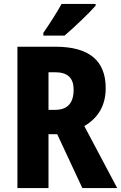

<svg xmlns="http://www.w3.org/2000/svg" viewBox="-20 -950 612 970"><path d="M463 -921V-930H291C267 -886 232 -832 199 -784V-770H306C355 -812 431 -884 463 -921ZM260 -714H68V0H225V-272H269L396 0H572L406 -313C476 -354 514 -417 514 -505C514 -644 430 -714 260 -714ZM258 -585C322 -585 352 -556 352 -497C352 -427 319 -395 258 -395H225V-585Z"/></svg>

Font: Noto Sans Georgian Condensed ExtraBold
Style: Regular
Weight: 800
Width: 3
Designer: Monotype Design Team, Akaki Razmadze
Foundry: Google LLC
Version: Version 2.005